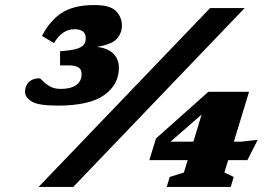

<svg xmlns="http://www.w3.org/2000/svg" viewBox="-20 -739 1090 759"><path d="M132.5 0 810.5 -707H947L269.5 0ZM217.5 -480.5V-536.5Q261 -539.5 282.8 -546Q304.5 -552.5 311.8 -563Q319 -573.5 319 -587.5Q319 -623.5 274.5 -623.5Q225 -623.5 193.5 -568.5L146 -597Q177 -657.5 224.2 -688.2Q271.5 -719 353 -719Q416 -719 439 -694.8Q462 -670.5 462 -638Q462 -609 442.5 -586.2Q423 -563.5 362.5 -553.5Q405 -549.5 427.5 -527.5Q450 -505.5 450 -471Q450 -404.5 391.8 -363Q333.5 -321.5 207 -321.5Q131 -321.5 105 -338Q79 -354.5 79 -376Q79 -400 94.2 -414.8Q109.5 -429.5 135.5 -429.5Q139.5 -429.5 149.2 -419Q159 -408.5 176.2 -398Q193.5 -387.5 220.5 -387.5Q259 -387.5 280.8 -402.5Q302.5 -417.5 302.5 -446Q302.5 -466 289 -473.2Q275.5 -480.5 251.5 -480.5ZM803.5 -376H964.5L904.5 -179H934.5L999 -186.5L958 -106H882L867 -57L904 -39.5L892 0H639L651 -39.5L707 -57L722 -106H570.5L596.5 -191.5ZM744.5 -179 777 -286 654 -179Z"/></svg>

Font: Newsreader Caption ExtraBold
Style: Italic
Weight: 800
Italic angle: -17°
Designer: Hugues Gentile
Foundry: Production Type
Version: Version 1.001